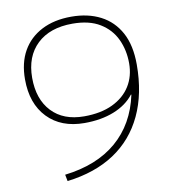

<svg xmlns="http://www.w3.org/2000/svg" viewBox="-84 -812 790 893"><g transform="rotate(-10 311.5 -365.0)"><path d="M312 -740Q391 -740 450 -709.5Q509 -679 541.5 -619Q574 -559 574 -468Q574 -331 526 -229Q478 -127 386.5 -66.5Q295 -6 163 10L157 -21Q309 -39 402.5 -119Q496 -199 525 -334L523 -335Q488 -290 427.5 -266Q367 -242 288 -242Q178 -242 114 -308.5Q50 -375 50 -490Q50 -568 81.5 -623.5Q113 -679 172 -709.5Q231 -740 312 -740ZM312 -707Q205 -707 144.5 -649.5Q84 -592 84 -491Q84 -390 139 -331.5Q194 -273 292 -273Q371 -273 426.5 -299.5Q482 -326 511 -372.5Q540 -419 540 -480Q540 -542 516 -593.5Q492 -645 441.5 -676Q391 -707 312 -707Z"/></g></svg>

Font: M PLUS 1 ExtraLight
Style: Regular
Weight: 250
Version: Version 1.001